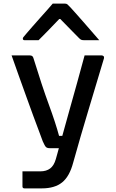

<svg xmlns="http://www.w3.org/2000/svg" viewBox="-20 -840 640 1060"><path d="M145 -534Q160 -534 164 -521Q212 -365 249.5 -263Q287 -161 306 -90H324Q341 -152 362.5 -228.5Q384 -305 406 -384Q428 -463 447 -534H542Q547 -534 551.5 -530Q556 -526 554 -518Q509 -367 467 -228Q425 -89 384 58Q364 134 323 167Q282 200 211 200H115Q104 200 104 189V106H202Q236 106 257 90Q278 74 288 39Q291 28 295.5 12.5Q300 -3 305 -22H254Q240 -22 233.5 -28.5Q227 -35 216 -60Q210 -77 196 -114Q182 -151 163.5 -201Q145 -251 124.5 -308.5Q104 -366 83 -424Q62 -482 44 -534ZM271 -820H339Q347 -820 352 -816Q357 -812 370 -798Q378 -789 396.5 -768.5Q415 -748 438.5 -721Q462 -694 485.5 -667Q509 -640 528 -618H446Q435 -618 429.5 -620Q424 -622 417 -629Q406 -640 379.5 -667Q353 -694 313 -735H307Q269 -695 242 -667.5Q215 -640 193 -618H116Q106 -618 106 -627Q106 -631 109.5 -635.5Q113 -640 126 -655Q138 -669 157.5 -691.5Q177 -714 199.5 -739Q222 -764 241.5 -786Q261 -808 271 -820Z"/></svg>

Font: Recursive Sn Lnr St Med
Style: Regular
Weight: 500
Version: Version 1.085;hotconv 1.1.0;makeotfexe 2.6.0; ttfautohint (v